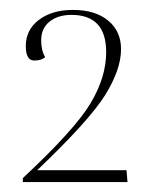

<svg xmlns="http://www.w3.org/2000/svg" viewBox="-20 -599 320 387"><path d="M26 -240Q130 -337 162 -390Q194 -443 194 -494Q194 -569 124 -569Q97 -569 80 -555.5Q63 -542 63 -518Q63 -497 71 -484Q64 -477 49 -477Q32 -477 32 -506Q32 -539 58.5 -559Q85 -579 127 -579Q172 -579 198 -557.5Q224 -536 224 -500Q224 -459 192 -407.5Q160 -356 55 -256H235L237 -232H26Z"/></svg>

Font: Arapey Thin-Display
Style: Regular
Weight: 100
Designer: Eduardo Rodriguez Tunni
Foundry: Eduardo Rodriguez Tunni
Version: Version 4.000